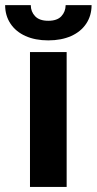

<svg xmlns="http://www.w3.org/2000/svg" viewBox="-61 -735 380 755"><path d="M56.9 -530.3H201.1V0H56.9ZM128.7 -576.2Q77.5 -576.2 39.2 -593.4Q1 -610.6 -19.9 -642.2Q-40.8 -673.8 -40.8 -714.8H60.1Q60.1 -689.2 77 -671.3Q93.9 -653.3 128.7 -653.3Q163.5 -653.3 180.1 -671Q196.7 -688.7 197.2 -714.8H299.1Q299.1 -673.8 278.2 -642.2Q257.3 -610.6 218.9 -593.4Q180.4 -576.2 128.7 -576.2Z"/></svg>

Font: Pretendard Std Variable
Style: Regular
Weight: 400
Designer: Base glyphs from Inter by Rasmus Andersson; Hangeul glyphs from Noto Sans CJK(Source Han Sans) by Jang Soo-young and Kan
Foundry: Kil Hyung-jin
Version: Version 1.309;Glyphs 3.2 (3225)